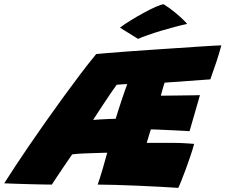

<svg xmlns="http://www.w3.org/2000/svg" viewBox="-96 -863 1064 906"><path d="M745 23.5Q706.5 21 655.8 18.2Q605 15.5 551.2 13.2Q497.5 11 448.8 9.5Q400 8 365 8Q376.5 -25.5 387.8 -63.5Q399 -101.5 410 -142.5Q394.5 -142 375 -141.5Q355.5 -141 335.2 -140.2Q315 -139.5 296.8 -138.8Q278.5 -138 264.8 -136.8Q251 -135.5 244.5 -134.5Q226.5 -108.5 208.5 -82Q190.5 -55.5 175 -32.2Q159.5 -9 148.5 8Q135 8 105.8 7.5Q76.5 7 41.5 6Q6.5 5 -25.2 4Q-57 3 -76 2Q-56 -30 -26.2 -75.2Q3.5 -120.5 40.5 -174.5Q77.5 -228.5 118.2 -286.5Q159 -344.5 201 -402.2Q243 -460 283 -512.8Q323 -565.5 358 -608Q374 -609.5 412 -612.8Q450 -616 501.5 -619.8Q553 -623.5 610.8 -627.5Q668.5 -631.5 725 -635.2Q781.5 -639 829.5 -642.2Q877.5 -645.5 909.2 -647.2Q941 -649 948.5 -649Q938 -610 925 -570.8Q912 -531.5 896.5 -488.5L681 -473Q679.5 -470 677 -461.5Q674.5 -453 671.5 -442.8Q668.5 -432.5 666.2 -423.8Q664 -415 663 -411.5Q675 -411.5 693 -411.8Q711 -412 732.2 -412.2Q753.5 -412.5 775 -412.8Q796.5 -413 815.5 -413.2Q834.5 -413.5 847.5 -414L798.5 -244Q792 -244.5 773.2 -245.5Q754.5 -246.5 730 -247.8Q705.5 -249 681.5 -250Q657.5 -251 639.5 -251.8Q621.5 -252.5 616 -252.5Q613.5 -246 609.5 -232.8Q605.5 -219.5 601.8 -207Q598 -194.5 596.5 -189Q626.5 -189 656.2 -189Q686 -189 716 -189Q736.5 -189 755.8 -188.2Q775 -187.5 791.5 -186.2Q808 -185 820 -184Q813.5 -159 802.5 -126.5Q791.5 -94 779.8 -62.2Q768 -30.5 758.5 -7Q749 16.5 745 23.5ZM343.5 -297Q351 -298 372.8 -299.2Q394.5 -300.5 417.5 -301.5Q440.5 -302.5 450 -302.5Q452.5 -311.5 460.2 -336Q468 -360.5 477.5 -389Q487 -417.5 494.8 -439.5Q502.5 -461.5 504.5 -466Q498.5 -466 488.2 -465.5Q478 -465 468.5 -464.2Q459 -463.5 454.5 -463Q443.5 -448 427.2 -424Q411 -400 393.8 -374.2Q376.5 -348.5 362.8 -327.2Q349 -306 343.5 -297ZM676 -843Q703.5 -826 727.5 -806.2Q751.5 -786.5 767.5 -771Q783.5 -755.5 787 -750Q763 -745 730.5 -736.5Q698 -728 664 -717.8Q630 -707.5 601 -697.2Q572 -687 555.5 -679.5L470 -732.5Q491 -748.5 521 -767Q551 -785.5 582.2 -802.5Q613.5 -819.5 639 -830.8Q664.5 -842 676 -843Z"/></svg>

Font: Grandstander Thin Black
Style: Italic
Weight: 900
Italic angle: -15°
Version: Version 1.200